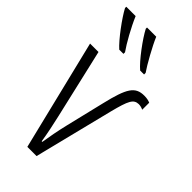

<svg xmlns="http://www.w3.org/2000/svg" viewBox="-243 -818 870 870"><g transform="rotate(45 192.0 -383.0)"><path d="M195 -766H136V-758C157 -717 218 -634 252 -606H277V-616C256 -646 212 -725 195 -766ZM63 -766H3V-758C25 -716 85 -635 118 -606H145V-616C122 -648 84 -716 63 -766ZM346 -539C288 -539 267 -505 238 -383L193 -196C181 -146 173 -102 167 -64H163C156 -110 147 -151 137 -195L59 -532H5L135 0H194L289 -381C312 -471 323 -493 355 -494C364 -494 374 -492 384 -487V-532C374 -536 363 -539 346 -539Z"/></g></svg>

Font: Noto Sans UI Condensed Light
Style: Regular
Weight: 300
Width: 3
Designer: Monotype Design Team
Foundry: Monotype Imaging Inc.
Version: Version 1.901